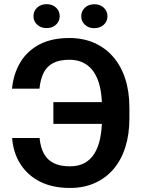

<svg xmlns="http://www.w3.org/2000/svg" viewBox="-20 -906 694 936"><path d="M539.6 -408.2V-302.2H240.2V-408.2ZM39.1 -233.4H172.9Q177.2 -188.5 193.6 -157.7Q210 -127 241.2 -111.1Q272.5 -95.2 321.3 -95.2Q362.3 -95.2 391.8 -111.1Q421.4 -127 440.2 -157.2Q459 -187.5 468 -230.5Q477.1 -273.4 477.1 -328.1V-382.3Q477.1 -427.7 470.7 -464.6Q464.4 -501.5 451.4 -529.5Q438.5 -557.6 419.4 -576.4Q400.4 -595.2 375 -605Q349.6 -614.7 318.4 -614.7Q268.6 -614.7 237.8 -597.9Q207 -581.1 191.9 -549.6Q176.8 -518.1 172.4 -473.6H38.6Q45.4 -545.4 78.6 -601.3Q111.8 -657.2 171.6 -689Q231.4 -720.7 318.4 -720.7Q385.3 -720.7 439.2 -697Q493.2 -673.3 531.7 -628.9Q570.3 -584.5 590.6 -522Q610.8 -459.5 610.8 -381.3V-328.1Q610.8 -250.5 590.8 -188Q570.8 -125.5 533.2 -81.5Q495.6 -37.6 442.1 -13.7Q388.7 10.3 321.3 10.3Q234.9 10.3 173.8 -21.2Q112.8 -52.7 78.6 -107.7Q44.4 -162.6 39.1 -233.4ZM143.1 -827.1Q143.1 -852.1 161.1 -868.9Q179.2 -885.7 207 -885.7Q235.4 -885.7 253.2 -868.9Q271 -852.1 271 -827.1Q271 -802.7 253.2 -785.9Q235.4 -769 207 -769Q179.2 -769 161.1 -785.9Q143.1 -802.7 143.1 -827.1ZM376 -826.7Q376 -851.6 393.8 -868.4Q411.6 -885.3 439.9 -885.3Q467.8 -885.3 485.8 -868.4Q503.9 -851.6 503.9 -826.7Q503.9 -802.2 485.8 -785.4Q467.8 -768.6 439.9 -768.6Q411.6 -768.6 393.8 -785.4Q376 -802.2 376 -826.7Z"/></svg>

Font: Roboto SemiBold
Style: Regular
Weight: 600
Designer: Christian Robertson
Foundry: Google
Version: Version 3.009; 2024